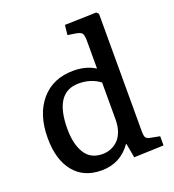

<svg xmlns="http://www.w3.org/2000/svg" viewBox="-140 -874 902 997"><g transform="rotate(-20 310.5 -376.0)"><path d="M252 14.2Q153.3 14.2 99.1 -53Q44.9 -120.1 44.9 -238.8Q44.9 -369.6 110.6 -446.3Q176.3 -522.9 289.1 -522.9Q358.9 -522.9 409.2 -491.2V-642.1Q409.2 -673.8 402.3 -684.8Q395.5 -695.8 368.2 -700.2L324.2 -707L330.1 -761.2L504.9 -766.1L516.1 -754.9V-103Q516.1 -79.6 522.2 -70.6Q528.3 -61.5 548.8 -58.1L597.2 -48.8V2L433.1 7.8L418.9 -70.8H416Q356 14.2 252 14.2ZM285.2 -64Q308.6 -64 329.8 -72Q351.1 -80.1 369.1 -96.7Q387.2 -113.3 398.2 -142.3Q409.2 -171.4 409.2 -210V-414.1Q360.8 -451.2 293 -451.2Q157.2 -451.2 157.2 -249Q157.2 -164.6 188.5 -114.3Q219.7 -64 285.2 -64Z"/></g></svg>

Font: Literata Book Medium
Style: Regular
Weight: 500
Designer: Latin by Veronika Burian and Jose Scaglione. Greek by Irene Vlachou. Cyrillic by Vera Evstafieva
Foundry: TypeTogether
Version: Version 2.003;PS 002.003;hotconv 1.0.88;makeotf.lib2.5.64775